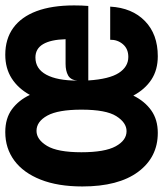

<svg xmlns="http://www.w3.org/2000/svg" viewBox="1 -629 604 710"><g transform="rotate(-90 303.0 -274.0)"><path d="M166.5 7.5Q76.5 7.5 22.5 -65.2Q-31.5 -138 -31.5 -271.5Q-31.5 -362 -6.2 -425.8Q19 -489.5 64.2 -523Q109.5 -556.5 169.5 -556.5Q220.5 -556.5 254 -531.8Q287.5 -507 307 -465.5Q331 -509 368.2 -532.8Q405.5 -556.5 455.5 -556.5Q514 -556.5 554.8 -527Q595.5 -497.5 616.8 -440.8Q638 -384 638 -302Q638 -286 637.5 -274Q637 -262 636 -249.5H360.5Q365.5 -172 388.2 -136.8Q411 -101.5 447.5 -101.5Q477.5 -101.5 494.5 -121.5Q511.5 -141.5 511 -168.5H633.5Q629 -87.5 580.2 -40Q531.5 7.5 450 7.5Q399.5 7.5 363.5 -16.2Q327.5 -40 304.5 -83Q283.5 -40.5 249.5 -16.5Q215.5 7.5 166.5 7.5ZM173 -108Q204.5 -108 228.5 -146Q252.5 -184 252.5 -274.5Q252.5 -361 230.5 -401Q208.5 -441 174 -441Q142 -441 118.5 -402Q95 -363 95 -275Q95 -188.5 117 -148.2Q139 -108 173 -108ZM360 -290.5Q362.5 -315 379.2 -324.2Q396 -333.5 422 -333.5H513Q511.5 -388 494.8 -416.5Q478 -445 445.5 -445Q403.5 -445 381.8 -404.8Q360 -364.5 360 -290.5Z"/></g></svg>

Font: Spline Sans Mono SemiBold
Style: Regular
Weight: 600
Monospace: yes
Version: Version 1.004